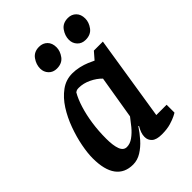

<svg xmlns="http://www.w3.org/2000/svg" viewBox="-211 -821 935 935"><g transform="rotate(-45 256.0 -354.0)"><path d="M148 11Q90 11 60 -29.5Q30 -70 30 -150Q30 -185 39 -232Q48 -279 66 -328.5Q84 -378 110.5 -419.5Q137 -461 172.5 -487Q208 -513 252 -513Q276 -513 299.5 -507.5Q323 -502 342 -494Q361 -486 373 -480L405 -517H467L398 -80H469V-26Q467 -24 452 -16.5Q437 -9 412 -1.5Q387 6 351 6Q314 6 298 -8.5Q282 -23 282 -45Q282 -59 287 -73Q292 -87 301 -102L298 -104Q280 -76 256.5 -49.5Q233 -23 205.5 -6Q178 11 148 11ZM187 -71Q209 -71 230.5 -86.5Q252 -102 270.5 -124.5Q289 -147 303 -166L340 -389Q319 -411 287.5 -426Q256 -441 225 -441Q215 -441 210 -439Q205 -437 201 -434Q184 -405 171 -363Q158 -321 151 -272.5Q144 -224 144 -171Q144 -124 154 -97.5Q164 -71 187 -71ZM414 -582Q388 -582 372 -599Q356 -616 356 -640Q356 -668 374 -693.5Q392 -719 428 -719Q453 -719 469.5 -702.5Q486 -686 486 -657Q486 -631 468 -606.5Q450 -582 414 -582ZM216 -582Q190 -582 174 -599Q158 -616 158 -640Q158 -668 176 -693.5Q194 -719 229 -719Q255 -719 271.5 -702.5Q288 -686 288 -657Q288 -631 270 -606.5Q252 -582 216 -582Z"/></g></svg>

Font: Faustina Light SemiBold
Style: Italic
Weight: 600
Italic angle: -8°
Version: Version 1.200